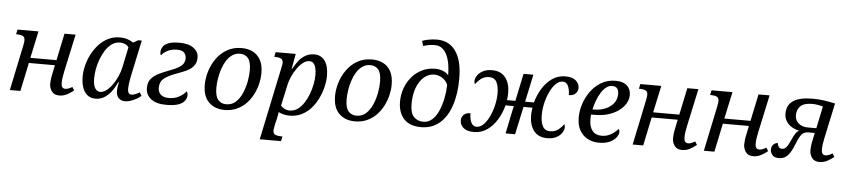

<svg xmlns="http://www.w3.org/2000/svg" viewBox="-52 -1110 7454 1690"><g transform="rotate(5 3675.5 -265.0)"><path d="M481 10Q435 10 414 -20Q393 -50 393 -85Q393 -96 395 -119.5Q397 -143 404 -174L420 -252H190L137 0H44L128 -402Q131 -416 132.5 -429.5Q134 -443 134 -447Q134 -477 113.5 -485.5Q93 -494 64 -494H56L65 -536H250L199 -298H430L480 -536H578L506 -202Q500 -175 496.5 -149.5Q493 -124 493 -101Q493 -53 529 -53Q543 -53 557 -58.5Q571 -64 590 -75L608 -46Q586 -27 552.5 -8.5Q519 10 481 10Z M801 10Q757 10 728 -14Q699 -38 685.5 -79.5Q672 -121 672 -173Q672 -220 684.5 -271.5Q697 -323 722 -371.5Q747 -420 783 -459.5Q819 -499 866 -522.5Q913 -546 970 -546Q1006 -546 1036.5 -536Q1067 -526 1087 -510L1131 -535H1163L1095 -215Q1093 -204 1089 -183Q1085 -162 1082.5 -140Q1080 -118 1080 -104Q1080 -53 1113 -53Q1130 -53 1148 -60.5Q1166 -68 1185 -79L1203 -50Q1189 -37 1165 -23Q1141 -9 1114 0.5Q1087 10 1062 10Q1026 10 1005 -12Q984 -34 984 -73Q984 -93 986.5 -109.5Q989 -126 994 -151H988Q954 -74 907 -32Q860 10 801 10ZM837 -53Q863 -53 890.5 -73Q918 -93 942.5 -127Q967 -161 986 -203Q1005 -245 1014 -288L1051 -465Q1040 -483 1019 -492Q998 -501 975 -501Q935 -501 903 -478.5Q871 -456 847 -419Q823 -382 806.5 -338Q790 -294 782 -249.5Q774 -205 774 -169Q774 -107 792 -80Q810 -53 837 -53Z M1428 10Q1337 10 1290.5 -27Q1244 -64 1244 -124Q1244 -175 1270.5 -206Q1297 -237 1342 -258Q1387 -279 1443 -300Q1499 -321 1530 -345.5Q1561 -370 1561 -413Q1561 -442 1543 -462Q1525 -482 1478 -482Q1432 -482 1396 -463.5Q1360 -445 1343 -421Q1335 -427 1335 -446Q1335 -469 1347.5 -492Q1360 -515 1395 -530Q1430 -545 1496 -545Q1577 -545 1621 -512Q1665 -479 1665 -429Q1665 -390 1648.5 -364Q1632 -338 1604.5 -321Q1577 -304 1543.5 -291.5Q1510 -279 1476 -266Q1412 -241 1380 -213.5Q1348 -186 1348 -133Q1348 -97 1372 -74.5Q1396 -52 1446 -52Q1496 -52 1536.5 -75Q1577 -98 1595 -124Q1599 -121 1602.5 -112Q1606 -103 1606 -92Q1606 -67 1590.5 -43.5Q1575 -20 1536 -5Q1497 10 1428 10Z M1941 10Q1856 10 1802.5 -41.5Q1749 -93 1749 -197Q1749 -253 1767 -313.5Q1785 -374 1822 -427Q1859 -480 1915 -513Q1971 -546 2047 -546Q2100 -546 2143 -525Q2186 -504 2211.5 -458.5Q2237 -413 2237 -339Q2237 -296 2226 -248.5Q2215 -201 2192 -155Q2169 -109 2134 -72Q2099 -35 2051 -12.5Q2003 10 1941 10ZM1952 -41Q2001 -41 2035.5 -72.5Q2070 -104 2091.5 -153.5Q2113 -203 2123 -257Q2133 -311 2133 -356Q2133 -431 2107 -463Q2081 -495 2035 -495Q1996 -495 1966 -474Q1936 -453 1914.5 -418.5Q1893 -384 1879.5 -342Q1866 -300 1859.5 -257.5Q1853 -215 1853 -179Q1853 -103 1880 -72Q1907 -41 1952 -41Z M2406 -394Q2411 -414 2413 -428.5Q2415 -443 2415 -447Q2415 -477 2394.5 -485.5Q2374 -494 2345 -494H2337L2346 -536H2523L2499 -403H2504Q2524 -442 2549.5 -474.5Q2575 -507 2609 -526.5Q2643 -546 2687 -546Q2748 -546 2781 -499.5Q2814 -453 2814 -365Q2814 -322 2802 -271.5Q2790 -221 2766.5 -171Q2743 -121 2707.5 -80Q2672 -39 2624 -14.5Q2576 10 2516 10Q2487 10 2462 3.5Q2437 -3 2418 -13Q2417 -5 2415 9Q2413 23 2410 35L2396 96Q2395 102 2391 121.5Q2387 141 2387 152Q2387 182 2408 190Q2429 198 2457 198H2470L2461 240H2273ZM2513 -35Q2551 -35 2582.5 -57Q2614 -79 2638 -116Q2662 -153 2678.5 -196.5Q2695 -240 2703.5 -284.5Q2712 -329 2712 -366Q2712 -395 2706.5 -422Q2701 -449 2687.5 -466Q2674 -483 2649 -483Q2620 -483 2592 -461Q2564 -439 2540 -404.5Q2516 -370 2499 -332Q2482 -294 2475 -261L2434 -71Q2443 -60 2464 -47.5Q2485 -35 2513 -35Z M3092 10Q3007 10 2953.5 -41.5Q2900 -93 2900 -197Q2900 -253 2918 -313.5Q2936 -374 2973 -427Q3010 -480 3066 -513Q3122 -546 3198 -546Q3251 -546 3294 -525Q3337 -504 3362.5 -458.5Q3388 -413 3388 -339Q3388 -296 3377 -248.5Q3366 -201 3343 -155Q3320 -109 3285 -72Q3250 -35 3202 -12.5Q3154 10 3092 10ZM3103 -41Q3152 -41 3186.5 -72.5Q3221 -104 3242.5 -153.5Q3264 -203 3274 -257Q3284 -311 3284 -356Q3284 -431 3258 -463Q3232 -495 3186 -495Q3147 -495 3117 -474Q3087 -453 3065.5 -418.5Q3044 -384 3030.5 -342Q3017 -300 3010.5 -257.5Q3004 -215 3004 -179Q3004 -103 3031 -72Q3058 -41 3103 -41Z M3678 10Q3575 10 3524.5 -47Q3474 -104 3474 -197Q3474 -259 3494 -315.5Q3514 -372 3551.5 -416.5Q3589 -461 3641.5 -487Q3694 -513 3759 -513Q3796 -513 3829 -499.5Q3862 -486 3876 -465Q3876 -512 3869 -557.5Q3862 -603 3846 -639.5Q3830 -676 3803 -698Q3776 -720 3737 -720Q3704 -720 3676.5 -714.5Q3649 -709 3634 -704L3621 -747Q3638 -755 3675 -762.5Q3712 -770 3751 -770Q3859 -770 3917.5 -686.5Q3976 -603 3976 -444Q3976 -307 3941 -204.5Q3906 -102 3839.5 -46Q3773 10 3678 10ZM3693 -39Q3738 -39 3771.5 -69.5Q3805 -100 3827 -150Q3849 -200 3861 -260Q3873 -320 3875 -380Q3859 -418 3825.5 -439.5Q3792 -461 3754 -461Q3706 -461 3665.5 -427.5Q3625 -394 3601 -332Q3577 -270 3577 -185Q3577 -105 3610 -72Q3643 -39 3693 -39Z M4792 10Q4714 10 4674 -41.5Q4634 -93 4634 -177Q4634 -210 4640 -246H4561L4508 0H4424L4475 -246H4402Q4385 -179 4349.5 -120Q4314 -61 4262.5 -24.5Q4211 12 4145 12Q4081 12 4051 -15.5Q4021 -43 4021 -80Q4021 -109 4041.5 -129.5Q4062 -150 4101 -150Q4101 -102 4116 -69Q4131 -36 4164 -36Q4197 -36 4225.5 -64.5Q4254 -93 4276 -139.5Q4298 -186 4310.5 -240Q4323 -294 4323 -345Q4323 -407 4304 -444Q4285 -481 4238 -481Q4195 -481 4165.5 -458Q4136 -435 4119 -409Q4111 -417 4111 -434Q4111 -456 4126.5 -481.5Q4142 -507 4174.5 -525.5Q4207 -544 4258 -544Q4336 -544 4376 -492.5Q4416 -441 4416 -357Q4416 -341 4414.5 -325Q4413 -309 4411 -293H4485L4536 -536H4623L4571 -293H4649Q4667 -359 4702 -416.5Q4737 -474 4788.5 -510Q4840 -546 4905 -546Q4969 -546 4999 -518.5Q5029 -491 5029 -454Q5029 -426 5008.5 -405Q4988 -384 4949 -384Q4949 -432 4934 -465Q4919 -498 4886 -498Q4853 -498 4824.5 -469.5Q4796 -441 4774 -394.5Q4752 -348 4739.5 -294Q4727 -240 4727 -189Q4727 -127 4746.5 -90Q4766 -53 4812 -53Q4855 -53 4884.5 -76Q4914 -99 4931 -125Q4939 -117 4939 -100Q4939 -78 4923.5 -52.5Q4908 -27 4875.5 -8.5Q4843 10 4792 10Z M5248 10Q5195 10 5150.5 -13Q5106 -36 5079.5 -81.5Q5053 -127 5053 -197Q5053 -253 5072 -313.5Q5091 -374 5129 -427Q5167 -480 5222.5 -513Q5278 -546 5351 -546Q5414 -546 5449 -515.5Q5484 -485 5484 -431Q5484 -379 5446.5 -333Q5409 -287 5343.5 -259Q5278 -231 5194 -231H5159Q5158 -220 5157.5 -209.5Q5157 -199 5157 -189Q5157 -125 5185 -89Q5213 -53 5267 -53Q5315 -53 5352.5 -76Q5390 -99 5411 -125Q5421 -118 5421 -100Q5421 -78 5402.5 -52.5Q5384 -27 5346 -8.5Q5308 10 5248 10ZM5178 -277Q5237 -277 5282.5 -296.5Q5328 -316 5354.5 -350.5Q5381 -385 5381 -431Q5381 -498 5323 -498Q5295 -498 5270 -478.5Q5245 -459 5225 -426.5Q5205 -394 5190.5 -355Q5176 -316 5168 -277Z M5984 10Q5938 10 5917 -20Q5896 -50 5896 -85Q5896 -96 5898 -119.5Q5900 -143 5907 -174L5923 -252H5693L5640 0H5547L5631 -402Q5634 -416 5635.5 -429.5Q5637 -443 5637 -447Q5637 -477 5616.5 -485.5Q5596 -494 5567 -494H5559L5568 -536H5753L5702 -298H5933L5983 -536H6081L6009 -202Q6003 -175 5999.5 -149.5Q5996 -124 5996 -101Q5996 -53 6032 -53Q6046 -53 6060 -58.5Q6074 -64 6093 -75L6111 -46Q6089 -27 6055.5 -8.5Q6022 10 5984 10Z M6613 10Q6567 10 6546 -20Q6525 -50 6525 -85Q6525 -96 6527 -119.5Q6529 -143 6536 -174L6552 -252H6322L6269 0H6176L6260 -402Q6263 -416 6264.5 -429.5Q6266 -443 6266 -447Q6266 -477 6245.5 -485.5Q6225 -494 6196 -494H6188L6197 -536H6382L6331 -298H6562L6612 -536H6710L6638 -202Q6632 -175 6628.5 -149.5Q6625 -124 6625 -101Q6625 -53 6661 -53Q6675 -53 6689 -58.5Q6703 -64 6722 -75L6740 -46Q6718 -27 6684.5 -8.5Q6651 10 6613 10Z M7198 10Q7152 10 7131 -20Q7110 -50 7110 -85Q7110 -96 7112 -119.5Q7114 -143 7121 -174L7135 -241H7078Q7044 -241 7023 -220Q7002 -199 6979 -140Q6957 -83 6936 -51Q6915 -19 6892 -6Q6869 7 6838 7Q6797 7 6780 -15.5Q6763 -38 6763 -60Q6763 -90 6780 -107Q6797 -124 6819 -124Q6819 -108 6829 -92.5Q6839 -77 6858 -77Q6871 -77 6882.5 -83Q6894 -89 6906.5 -108Q6919 -127 6936 -165Q6949 -194 6962.5 -216.5Q6976 -239 6996 -249Q6932 -263 6897.5 -300.5Q6863 -338 6863 -387Q6863 -465 6919.5 -502.5Q6976 -540 7091 -540Q7148 -540 7199 -532Q7250 -524 7290 -515L7223 -202Q7217 -175 7213.5 -149.5Q7210 -124 7210 -101Q7210 -53 7246 -53Q7260 -53 7274 -58.5Q7288 -64 7307 -75L7325 -46Q7303 -27 7269.5 -8.5Q7236 10 7198 10ZM7067 -284H7145L7186 -479Q7171 -484 7144 -489Q7117 -494 7092 -494Q7020 -494 6988 -464Q6956 -434 6956 -382Q6956 -337 6988.5 -310.5Q7021 -284 7067 -284Z"/></g></svg>

Font: NotoSerif-Italic
Style: Regular
Weight: 400
Italic angle: -12°
Designer: Monotype Design Team
Foundry: Monotype Imaging Inc.
Version: Version 2.007; ttfautohint (v1.8) -l 8 -r 50 -G 200 -x 14 -D